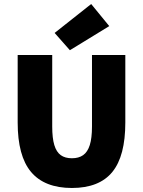

<svg xmlns="http://www.w3.org/2000/svg" viewBox="-20 -924 712 956"><path d="M338 12Q270 12 219 -8Q168 -28 134.5 -68Q101 -108 84.5 -169.5Q68 -231 68 -314V-650H240V-294Q240 -236 250.5 -201.5Q261 -167 282.5 -151.5Q304 -136 338 -136Q372 -136 394 -151.5Q416 -167 427 -201.5Q438 -236 438 -294V-650H604V-314Q604 -231 588 -169.5Q572 -108 539.5 -68Q507 -28 456.5 -8Q406 12 338 12ZM328 -674 252 -760 434 -904 524 -794Z"/></svg>

Font: Assistant ExtraLight ExtraBold
Style: Regular
Weight: 800
Version: Version 3.000